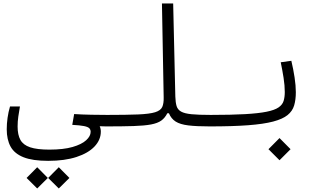

<svg xmlns="http://www.w3.org/2000/svg" viewBox="-20 -713 1798 1086"><path d="M252.4 196.8Q164.6 196.8 113.3 176.5Q62 156.2 40 116.5Q18.1 76.7 18.1 18.1Q18.1 -13.2 22.7 -46.1Q27.3 -79.1 36.6 -110.8H92.8Q87.4 -80.6 83.5 -53.2Q79.6 -25.9 79.6 2.9Q79.6 49.8 95.5 78.4Q111.3 106.9 150.4 120.1Q189.5 133.3 259.3 133.3Q338.9 133.3 390.4 118.4Q441.9 103.5 467.3 80.3Q492.7 57.1 492.7 32.7Q492.7 20 484.9 12.2Q477.1 4.4 454.8 0Q432.6 -4.4 388.7 -6.8L399.4 -67.9Q444.3 -64.9 496.3 -64Q548.3 -63 585.9 -63Q612.3 -63 622.8 -56.2Q633.3 -49.3 633.3 -33.7Q633.3 2 580.1 2Q560.5 2 543.9 1Q550.3 14.6 550.3 31.2Q550.3 78.1 514.6 115.7Q479 153.3 412.4 175Q345.7 196.8 252.4 196.8ZM190.4 353 130.4 293.5 190.4 232.9 250.5 293.5ZM312.5 353 252.4 293.5 312.5 232.9 372.6 293.5Z M580.1 2Q551.8 2 551.8 -32.7Q551.8 -51.3 561.5 -57.1Q571.3 -63 585.9 -63Q696.8 -63 761.2 -65.7Q825.7 -68.4 857.2 -78.1Q888.7 -87.9 897.7 -107.9Q906.7 -127.9 905.8 -162.6L896 -693.4H959.5L971.7 -167Q972.7 -133.8 978.8 -113.3Q984.9 -92.8 1004.4 -81.8Q1023.9 -70.8 1063.7 -66.9Q1103.5 -63 1171.9 -63Q1208.5 -63 1208.5 -32.7Q1208.5 -11.7 1198 -4.9Q1187.5 2 1166 2Q1091.3 2 1045.2 -3.7Q999 -9.3 973.6 -25.4Q948.2 -41.5 935.5 -72.3H926.3Q913.1 -45.9 892.3 -31Q871.6 -16.1 834.2 -9Q796.9 -2 735.6 0Q674.3 2 580.1 2Z M1166 2Q1153.3 2 1153.3 -33.7Q1153.3 -63 1171.9 -63Q1289.1 -63 1366 -67.4Q1442.9 -71.8 1488.3 -81.1Q1533.7 -90.3 1555.7 -105.5Q1577.6 -120.6 1584.2 -142.3Q1590.8 -164.1 1590.8 -192.4Q1590.8 -229 1584 -272.7Q1577.1 -316.4 1567.9 -360.8L1627.9 -369.1Q1639.2 -321.8 1646.2 -275.4Q1653.3 -229 1653.3 -191.4Q1653.3 -148.9 1643.8 -116.7Q1634.3 -84.5 1606.4 -62Q1578.6 -39.6 1524.7 -25.4Q1470.7 -11.2 1383.3 -4.6Q1295.9 2 1166 2ZM1561 193.4 1498.5 130.9 1561 67.9 1623.5 130.9Z"/></svg>

Font: Cascadia Mono PL Light
Style: Regular
Weight: 300
Monospace: yes
Designer: Aaron Bell
Foundry: Saja Typeworks
Version: Version 2404.023; ttfautohint (v1.8.4)